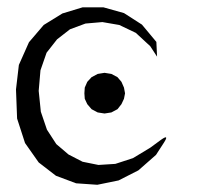

<svg xmlns="http://www.w3.org/2000/svg" viewBox="-20 -516 540 521"><path d="M23.4 -273.4 31.2 -339.8 58.6 -401.4 98.6 -448.2 149.4 -479.5 204.1 -496.1H260.7L316.4 -480.5L365.2 -449.2L404.3 -402.3L406.2 -362.3L387.7 -390.6L348.6 -426.8L303.7 -448.2L257.8 -456.1L211.9 -452.1L169.9 -436.5L134.8 -409.2L106.4 -373L89.8 -325.2L85 -269.5L90.8 -212.9L107.4 -164.1L132.8 -125L166 -96.7L204.1 -77.1L247.1 -68.4L293 -71.3L340.8 -86.9L387.7 -115.2L417 -136.7Q440.4 -153.3 424.8 -128.9L403.3 -95.7L355.5 -53.7L301.8 -26.4L244.1 -14.6L186.5 -18.6L131.8 -39.1L85 -75.2L47.9 -127.9L26.4 -194.3ZM228.5 -219.7 216.8 -233.4 210 -248 209 -262.7 210 -278.3 216.8 -293.9 228.5 -306.6 245.1 -315.4 263.7 -318.4 282.2 -315.4 298.8 -306.6 309.6 -293.9 316.4 -278.3 319.3 -262.7 316.4 -248 309.6 -233.4 298.8 -219.7 282.2 -210.9 263.7 -208 245.1 -210.9Z"/></svg>

Font: B2 Hana
Style: Regular
Weight: 500
Version: 2020-08-05; (max)